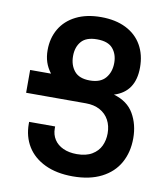

<svg xmlns="http://www.w3.org/2000/svg" viewBox="-84 -803 767 887"><g transform="rotate(10 300.0 -359.0)"><path d="M222 -533.5Q222 -491 244.8 -463.2Q267.5 -435.5 317.5 -435.5Q367.5 -435.5 391.2 -463.8Q415 -492 415 -535Q415 -575.5 392.5 -602Q370 -628.5 318.5 -628.5Q267.5 -628.5 244.8 -602Q222 -575.5 222 -533.5ZM536 -535Q536 -420.5 439 -390.5Q504 -372 533 -322Q562 -272 562 -207Q562 -142 534.2 -92Q506.5 -42 451.2 -13.8Q396 14.5 316.5 14.5Q240.5 14.5 186 -11.5Q131.5 -37.5 103.2 -83.5Q75 -129.5 75 -189.5V-198.5H197V-189.5Q197 -160 211.5 -137.5Q226 -115 253.2 -102.5Q280.5 -90 317.5 -90Q361 -90 388.8 -106.8Q416.5 -123.5 429 -150.2Q441.5 -177 441.5 -209Q441.5 -244 427 -271Q412.5 -298 384.8 -313.2Q357 -328.5 318.5 -328.5H38V-435.5H136Q118 -459 109.8 -484.2Q101.5 -509.5 101.5 -540Q101.5 -596.5 127.2 -640.2Q153 -684 202 -708.5Q251 -733 319 -733Q387 -733 436 -708.5Q485 -684 510.5 -639.2Q536 -594.5 536 -535Z"/></g></svg>

Font: JuliaMono
Style: Bold
Weight: 700
Monospace: yes
Designer: cormullion
Foundry: corm
Version: Version 0.055; ttfautohint (v1.8.4)